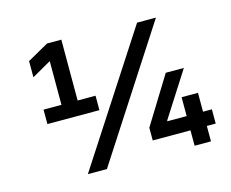

<svg xmlns="http://www.w3.org/2000/svg" viewBox="-97 -824 1160 963"><g transform="rotate(-15 483.0 -342.5)"><path d="M116 -295H386V-370H293V-686H219L109 -624V-540L209 -597V-370H116ZM247 0H346L780 -670H682ZM605 -79H801V1H886V-79H932V-153H886V-251H801V-153H701V-157L850 -390H756L605 -145Z"/></g></svg>

Font: LT Wave Text Medium
Style: Regular
Weight: 500
Designer: Daniel Lyons
Version: Version 2.5 (Glyphs App)